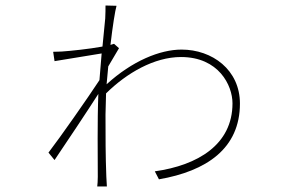

<svg xmlns="http://www.w3.org/2000/svg" viewBox="-20 -652 1040 697"><path d="M362 -585 352 -483C303 -474 235 -467 205 -465C199 -465 187 -464 173 -464L178 -430L349 -458L341 -361C299 -297 199 -154 156 -98L178 -71C226 -142 294 -244 337 -311C333 -210 335 -81 335 -10C335 2 334 19 333 25H368C367 13 367 2 366 -11C363 -88 363 -156 363 -236L365 -313C440 -387 540 -445 637 -445C774 -445 824 -342 824 -277C824 -127 698 -52 542 -30L557 -1C730 -31 851 -113 851 -276C851 -399 750 -472 639 -472C561 -472 460 -431 367 -346L373 -411L412 -477L394 -493L381 -489C389 -558 398 -614 403 -631L363 -632C363 -625 363 -598 362 -585Z"/></svg>

Font: Noto Sans CJK HK Thin
Style: Regular
Weight: 100
Designer: Ryoko NISHIZUKA 西塚涼子 (kana, bopomofo & ideographs); Paul D. Hunt (Latin, Greek & Cyrillic); Sandoll Communications 산돌커뮤니
Foundry: Adobe
Version: Version 2.004;hotconv 1.0.118;makeotfexe 2.5.65603